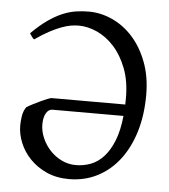

<svg xmlns="http://www.w3.org/2000/svg" viewBox="-49 -674 645 734"><g transform="rotate(5 274.0 -307.5)"><path d="M263.7 -41Q293.9 -41 321.3 -51.5Q348.6 -62 370.6 -86.2Q392.6 -110.4 408 -148.9Q423.3 -187.5 429.2 -244.1H156.2Q142.1 -244.1 132.6 -228.3Q123 -212.4 123 -185.1Q123 -158.7 134.3 -132.8Q145.5 -106.9 164.6 -86.4Q183.6 -65.9 209.2 -53.5Q234.9 -41 263.7 -41ZM508.8 -331.1Q508.8 -253.9 489.5 -190.4Q470.2 -127 435.1 -81.3Q399.9 -35.6 350.8 -10.5Q301.8 14.6 241.7 14.6Q193.8 14.6 156.2 -2.4Q118.7 -19.5 92.5 -46.6Q66.4 -73.7 52.7 -107.2Q39.1 -140.6 39.1 -172.9Q39.1 -189.9 42.2 -210Q45.4 -230 56.2 -245.1Q67.4 -252 82.3 -259.5Q97.2 -267.1 110.8 -273.4Q124.5 -279.8 135.3 -283.9Q146 -288.1 149.4 -288.1H432.1Q432.1 -293.9 432.4 -300Q432.6 -306.2 432.6 -313Q432.6 -377.9 413.8 -426.5Q395 -475.1 365.5 -507.8Q335.9 -540.5 299.8 -556.9Q263.7 -573.2 228.5 -573.2Q215.3 -573.2 199 -570.6Q182.6 -567.9 162.4 -560.3Q142.1 -552.7 117.4 -539.6Q92.8 -526.4 63.5 -505.9Q61 -506.8 58.3 -510Q55.7 -513.2 53.2 -516.6Q50.8 -520 48.8 -523.2Q46.9 -526.4 45.9 -527.8Q78.6 -560.5 107.4 -580.6Q136.2 -600.6 162.6 -611.6Q189 -622.6 213.4 -626.2Q237.8 -629.9 262.7 -629.9Q308.6 -629.9 352.8 -609.9Q397 -589.8 431.6 -551.5Q466.3 -513.2 487.5 -457.5Q508.8 -401.9 508.8 -331.1Z"/></g></svg>

Font: Akkhara
Style: Regular
Weight: 400
Designer: J. Victor Gaultney
Version: Version 1.00 June 13, 2006, initial release